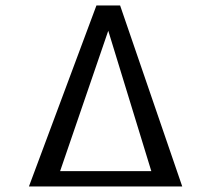

<svg xmlns="http://www.w3.org/2000/svg" viewBox="-20 -677 728 697"><path d="M85 0 330.1 -657.2H416L641.6 0ZM373 -565.4 198.2 -55.7H529.3Z"/></svg>

Font: Puritan
Style: Regular
Weight: 400
Version: 2.0a